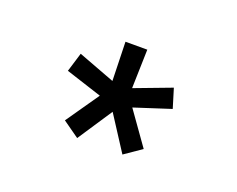

<svg xmlns="http://www.w3.org/2000/svg" viewBox="-48 -788 418 339"><g transform="rotate(20 160.5 -618.5)"><path d="M87 -546 118 -524 161 -589 203 -524 235 -546 191 -608 259 -630 248 -666 179 -640 181 -713H140L142 -640L73 -666L62 -630L130 -608Z"/></g></svg>

Font: FIGSv2-sans-serif
Style: Regular
Weight: 400
Designer: Matt McInerney, Pablo Impallari, Rodrigo Fuenzalida,Mirko Velimirovic
Foundry: Matt McInerney, Pablo Impallari, Rodrigo Fuenzalida
Version: Version 4.021;hotconv 1.0.109;makeotfexe 2.5.65596